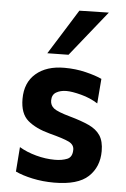

<svg xmlns="http://www.w3.org/2000/svg" viewBox="-55 -818 572 871"><g transform="rotate(5 231.0 -383.0)"><path d="M224 12.5Q172.5 12.5 126 2.5Q79.5 -7.5 48 -22.5L56.5 -134.5Q90 -114.5 133.2 -102.8Q176.5 -91 219 -91Q251.5 -91 275 -100.5Q298.5 -110 298.5 -144Q298.5 -167 273.8 -179Q249 -191 185.5 -207.5Q121.5 -224.5 85.2 -255.5Q49 -286.5 49 -353.5Q49 -428 97 -469.2Q145 -510.5 226.5 -510.5Q278.5 -510.5 324.2 -499.2Q370 -488 397.5 -475L388.5 -362.5Q354 -384.5 312 -395.5Q270 -406.5 245 -406.5Q217.5 -406.5 198.2 -395.2Q179 -384 179 -357.5Q179 -335.5 196.2 -322Q213.5 -308.5 271 -292.5Q323 -278 357.8 -262Q392.5 -246 410 -219.8Q427.5 -193.5 427.5 -148.5Q427.5 -76.5 380 -32Q332.5 12.5 224 12.5ZM143 -569.5Q175 -620.5 207.2 -672Q239.5 -723.5 271 -774.5L405 -777.5Q362 -724 320.8 -672.5Q279.5 -621 239.5 -571Z"/></g></svg>

Font: Commissioner SemiBold
Style: Regular
Weight: 600
Designer: Kostas Bartsokas
Foundry: Kostas Bartsokas
Version: Version 1.000; ttfautohint (v1.8.3)